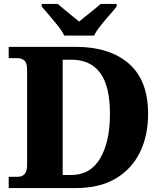

<svg xmlns="http://www.w3.org/2000/svg" viewBox="-20 -951 823 971"><path d="M24 0V-57H72Q92 -57 104.5 -71Q117 -85 117 -116V-599Q117 -633 103 -645Q89 -657 68 -657H24V-714H364Q534 -714 631.5 -629.5Q729 -545 729 -375Q729 -265 687.5 -180.5Q646 -96 565 -48Q484 0 364 0ZM340 -66Q437 -66 486.5 -150Q536 -234 536 -375Q536 -516 486.5 -582.5Q437 -649 341 -649H297V-66ZM305 -771Q294 -794 273 -820.5Q252 -847 229.5 -873Q207 -899 191 -918V-931H272Q284 -920 304 -904Q324 -888 344.5 -871Q365 -854 380 -842Q395 -854 416 -871Q437 -888 457 -904Q477 -920 489 -931H570V-918Q555 -899 532 -873Q509 -847 488 -820.5Q467 -794 456 -771Z"/></svg>

Font: Noto Serif Tamil ExtraBold
Style: Regular
Weight: 800
Designer: Indian Type Foundry, Tom Grace, and the Monotype Design Team
Foundry: Monotype Imaging Inc.
Version: Version 2.004; ttfautohint (v1.8.4.7-5d5b)